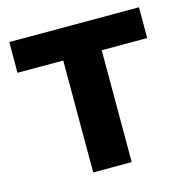

<svg xmlns="http://www.w3.org/2000/svg" viewBox="-86 -620 680 701"><g transform="rotate(-15 254.5 -269.5)"><path d="M182.1 0V-422.9H9.3V-539.1H499.5V-422.9H327.6V0Z"/></g></svg>

Font: Inter 18pt
Style: Bold
Weight: 700
Designer: Rasmus Andersson
Foundry: rsms
Version: Version 4.001;git-66647c0bb